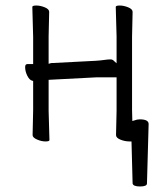

<svg xmlns="http://www.w3.org/2000/svg" viewBox="-20 -504 595 695"><path d="M458 -371V-107L459 -66L466 -68Q476 -72 486 -72Q518 -72 518 -55L512 160Q512 171 487 171Q462 171 460 160L456 8H451H449Q432 8 416 1.5Q400 -5 400 -15L402 -103V-224H328L174 -216L156 -215V-103L159 3Q159 8 144.5 8Q130 8 114 1Q98 -6 98 -15L100 -105V-211L96 -212Q86 -215 78.5 -230.5Q71 -246 71 -261Q71 -272 79 -272H95H100V-370L97 -479Q97 -484 111.5 -484Q126 -484 142 -477.5Q158 -471 158 -461L156 -372V-273Q165 -276 168 -276H173L327 -284Q343 -285 357 -287Q371 -289 379.5 -289Q388 -289 393 -283L402 -275V-372L399 -479Q399 -484 413.5 -484Q428 -484 444 -477.5Q460 -471 460 -461Z"/></svg>

Font: Moon Stars Kai T Light
Style: Regular
Weight: 300
Designer: GuiWonder
Version: Version 1.101